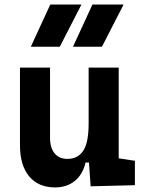

<svg xmlns="http://www.w3.org/2000/svg" viewBox="-20 -815 626 845"><path d="M222.7 9.8Q148.9 9.8 108.4 -38.8Q67.9 -87.4 67.9 -175.8V-517.6H200.2V-208.5Q200.2 -164.1 220.5 -139.9Q240.7 -115.7 276.4 -115.7Q322.8 -115.7 346.4 -151.6Q370.1 -187.5 370.1 -272V-517.6H502.4V-118.2L573.7 -107.4V0L378.9 4.9L371.6 -99.6H356.4Q344.2 -46.9 309.1 -18.6Q273.9 9.8 222.7 9.8ZM301.3 -609.4 386.7 -794.9H523.9L428.7 -609.4ZM115.7 -609.4 201.2 -794.9H338.4L243.2 -609.4Z"/></svg>

Font: Caskaydia Cove
Style: Bold
Weight: 700
Monospace: yes
Designer: Aaron Bell
Foundry: Saja Typeworks
Version: Version 4.300; ttfautohint (v1.8.3)